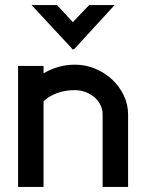

<svg xmlns="http://www.w3.org/2000/svg" viewBox="-20 -734 563 754"><path d="M274 -544Q272 -540 264 -540L262 -544L104 -714H204L266 -647L330 -714H430ZM483 0H383V-285Q383 -304 374.5 -321.5Q366 -339 351 -352Q336 -365 316 -372.5Q296 -380 273 -380Q235 -380 203 -368Q171 -356 151 -336V0H51V-475H151V-446Q178 -462 209 -471Q240 -480 274 -480Q316 -480 353.5 -464.5Q391 -449 420 -422Q449 -395 466 -359.5Q483 -324 483 -285Z"/></svg>

Font: Railway
Style: Regular
Weight: 400
Version: 1.000